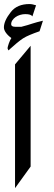

<svg xmlns="http://www.w3.org/2000/svg" viewBox="-27 -1016 272 968"><path d="M172.4 -858.4Q144 -848.6 123.3 -839.8Q102.5 -831.1 88.9 -822.3Q63.5 -805.7 15.1 -761.7L11.2 -772Q11.2 -776.4 13.2 -783.4Q15.1 -790.5 17.8 -798.1Q20.5 -805.7 23.9 -812.7Q27.3 -819.8 30.3 -824.2Q12.7 -836.9 2.7 -851.1Q-7.3 -865.2 -7.3 -877.9Q-7.3 -911.1 27.8 -955.6Q59.1 -995.6 121.6 -995.6Q129.4 -995.6 137.2 -993.9Q145 -992.2 154.8 -989.3L136.2 -933.1Q129.9 -944.8 100.6 -944.8Q87.4 -944.8 74.5 -940.9Q61.5 -937 51.5 -929.9Q41.5 -922.9 35.4 -913.6Q29.3 -904.3 29.3 -893.6Q29.3 -880.9 50.8 -880.9H80.6Q98.6 -885.3 111.6 -889.4Q124.5 -893.6 136.2 -897.2Q147.9 -900.9 160.2 -904.3Q172.4 -907.7 189.5 -911.6ZM127.4 -176.3 48.8 -67.4V-691.4L127.4 -785.2Z"/></svg>

Font: XB Khoramshahr
Style: Regular
Weight: 400
Designer: Behnam
Foundry: Irmug
Version: Version 8.005 2009